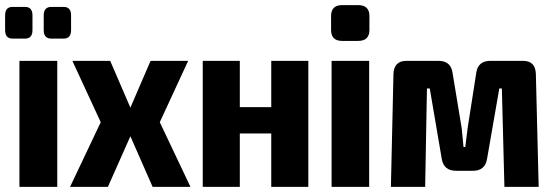

<svg xmlns="http://www.w3.org/2000/svg" viewBox="-29 -731 2164 751"><path d="M20 -704H69Q98 -704 98 -671V-613Q98 -580 69 -580H20Q-9 -580 -9 -613V-671Q-9 -704 20 -704ZM172 -704H220Q249 -704 249 -671V-613Q249 -580 220 -580H172Q142 -580 142 -613V-671Q142 -704 172 -704ZM195 0H47V-493H195Z M568 0 481 -198 393 0H245L365 -253L254 -493H402L481 -310L560 -493H707L596 -253L716 0Z M1177 -493V0H1032V-209H909V0H764V-493H909V-312H1032V-493Z M1309 -711H1372Q1416 -711 1416 -668V-614Q1416 -571 1372 -571H1309Q1266 -571 1266 -614V-668Q1266 -711 1309 -711ZM1415 0H1268V-493H1415Z M1889 -493H2017Q2065 -493 2067 -442L2078 0H1944L1934 -385H1924L1876 -109Q1868 -63 1821 -63H1755Q1707 -63 1699 -109L1652 -385H1641L1634 0H1500L1510 -442Q1512 -493 1561 -493H1686Q1734 -493 1741 -447L1777 -229Q1779 -214 1784 -156H1791Q1799 -224 1800 -229L1834 -447Q1841 -493 1889 -493Z"/></svg>

Font: exo2condensed_b
Style: Bold
Weight: 700
Width: 3
Designer: Natanael Gama
Version: Version 1.001;PS 001.001;hotconv 1.0.70;makeotf.lib2.5.58329